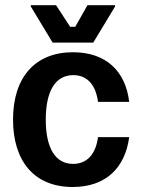

<svg xmlns="http://www.w3.org/2000/svg" viewBox="-20 -716 551 748"><path d="M343.3 -550 428.3 -690.8V-695.8H320.8L273.3 -611.7H253.3L198.3 -695.8H100V-690.8L185 -550ZM263.3 12.5C391.7 12.5 467.5 -61.7 483.3 -181.7H361.7C353.3 -115.8 319.2 -77.5 265 -77.5C195 -77.5 158.3 -140 158.3 -250C158.3 -360 195 -423.3 265.8 -423.3C319.2 -423.3 353.3 -385.8 361.7 -319.2H483.3C469.2 -439.2 392.5 -512.5 264.2 -512.5C119.2 -512.5 30.8 -417.5 30.8 -250C30.8 -90 111.7 12.5 263.3 12.5Z"/></svg>

Font: Familjen Grotesk SemiBold
Style: Regular
Weight: 600
Designer: Anders Wikstroem, Jonas Baeckman, Matilda Gysing, Kristian Moeller
Foundry: Familjen STHLM AB
Version: Version 2.000